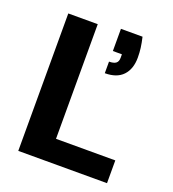

<svg xmlns="http://www.w3.org/2000/svg" viewBox="-131 -818 828 919"><g transform="rotate(20 283.0 -358.5)"><path d="M66 0V-700H216V-116H518V0ZM328 -491V-550Q352 -550 363 -558.5Q374 -567 374 -586V-604H328V-717H438Q445 -687 448 -663.5Q451 -640 451 -615Q451 -557 420 -524Q389 -491 328 -491Z"/></g></svg>

Font: DM Sans 18pt Black
Style: Regular
Weight: 900
Designer: Colophon Foundry, Jonny Pinhorn
Foundry: Colophon Foundry
Version: Version 4.004;gftools[0.9.30]